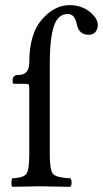

<svg xmlns="http://www.w3.org/2000/svg" viewBox="-20 -718 397 740"><path d="M171.9 -122.1Q171.9 -61 185.1 -47.1Q198.2 -33.2 251 -30.8Q255.9 -25.9 255.9 -13.9Q255.9 -2 251 2Q165 0 132.8 0Q111.8 0 27.8 2Q23.9 -2 23.9 -13.9Q23.9 -25.9 27.8 -30.8Q69.8 -32.7 81.3 -47.4Q92.8 -62 92.8 -122.1V-378.9Q92.8 -388.7 90.3 -391.8Q87.9 -395 78.1 -395H34.2Q29.3 -395 28.8 -399.9V-409.2Q28.8 -429.2 51.8 -429.2Q92.8 -429.2 92.8 -477.1Q92.8 -585.9 140.9 -642.1Q189 -698.2 248 -698.2Q297.9 -698.2 331.1 -668Q356.9 -645 356.9 -622.1Q356.9 -606.9 348.4 -595.5Q339.8 -584 321.8 -584Q283.7 -584 275.9 -625Q268.1 -664.1 241.2 -664.1Q203.1 -664.1 187.5 -616.5Q171.9 -568.8 171.9 -474.1Z"/></svg>

Font: Linux Libertine Capitals
Style: Small Caps
Weight: 400
Designer: Philipp H. Poll
Foundry: Philipp H. Poll
Version: Version 5.1.3